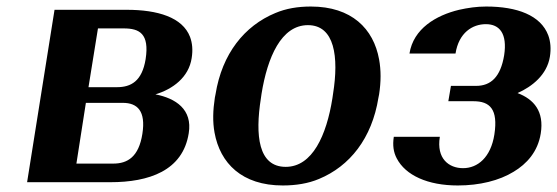

<svg xmlns="http://www.w3.org/2000/svg" viewBox="-20 -558 1706 588"><path d="M63 0H318C436 0 540 -35 558 -150C570 -223 518 -257 456 -269C509 -285 558 -321 567 -380C571 -405 569 -426 562 -445C539 -505 463 -528 368 -528H147ZM214 -57 243 -243H356C401 -243 427 -218 416 -148C405 -78 371 -57 327 -57ZM251 -291 280 -471H359C407 -471 438 -455 426 -377C415 -309 381 -291 338 -291Z M638 -259C632 -220 631 -185 637 -152C654 -58 721 10 846 10C886 10 924 4 957 -10C1051 -49 1119 -134 1139 -259L1141 -269C1147 -308 1147 -343 1141 -376C1124 -470 1057 -538 932 -538C892 -538 856 -532 823 -518C729 -479 660 -394 640 -269ZM779 -257 781 -271C799 -382 841 -481 923 -481C1005 -481 1018 -384 1000 -271L998 -257C980 -144 937 -47 855 -47C771 -47 761 -143 779 -257Z M1186 -139C1182 -113 1185 -92 1195 -73C1222 -21 1290 10 1382 10C1449 10 1509 -5 1553 -32C1593 -56 1627 -93 1636 -149C1647 -217 1615 -254 1565 -273C1610 -293 1655 -329 1664 -384C1668 -409 1666 -431 1659 -450C1636 -511 1564 -538 1469 -538C1440 -538 1413 -534 1386 -528C1315 -511 1246 -470 1234 -394H1375C1385 -458 1427 -484 1468 -484C1510 -484 1534 -455 1524 -389C1513 -322 1483 -295 1438 -295H1361L1353 -248H1430C1480 -248 1506 -224 1494 -146C1483 -76 1443 -43 1398 -43C1355 -43 1316 -72 1327 -139Z"/></svg>

Font: Aerodynamic
Style: Obl
Weight: 500
Designer: Google
Version: Version 2.000980; 2014